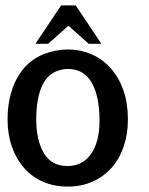

<svg xmlns="http://www.w3.org/2000/svg" viewBox="-20 -683 551 710"><path d="M308 -521 233 -588 158 -521H111L206 -663H260L355 -521ZM230 7Q180 7 139 -11Q98 -29 69 -62Q40 -95 24 -140.5Q8 -186 8 -241Q8 -329 42.5 -393Q77 -457 142 -483Q187 -500 230 -500Q278 -500 319 -482Q360 -464 390 -430Q420 -396 436.5 -348.5Q453 -301 453 -241Q453 -187 437.5 -141.5Q422 -96 393 -63Q364 -30 322.5 -11.5Q281 7 230 7ZM231 -428Q207 -428 183 -417Q148 -400 131 -354.5Q114 -309 114 -241Q114 -165 142 -117Q170 -69 230 -69Q285 -69 316.5 -113.5Q348 -158 348 -237Q348 -327 319 -377.5Q290 -428 231 -428Z"/></svg>

Font: Jura
Style: Bold
Weight: 700
Designer: Ed Merritt
Foundry: Ten by Twenty
Version: Version 1.007